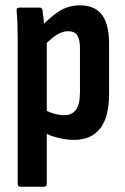

<svg xmlns="http://www.w3.org/2000/svg" viewBox="-20 -521 473 726"><path d="M260 8Q231.4 8 199.2 0Q167 -8 144 -21.6L143 -109.2Q160.6 -98.6 182.1 -92Q203.5 -85.5 222.7 -85.5Q253 -85.5 267.7 -106.7Q282.4 -127.9 282.4 -173.5V-338.3Q282.4 -372.2 272 -387.6Q261.6 -403 237.4 -403Q215.2 -403 192.2 -387.8Q169.2 -372.6 142.9 -344.2L132.2 -416.9Q167.2 -454.5 202.4 -477.6Q237.6 -500.8 282.9 -500.8Q337.9 -500.8 365.1 -465.5Q392.4 -430.3 392.4 -354.8V-167Q392.4 -78.1 358.6 -35.1Q324.9 8 260 8ZM57.3 185Q46.9 185 46.9 174.1V-371.6Q46.9 -403.6 45.9 -430.8Q44.9 -458 42.9 -479.4Q41.4 -492.3 52.3 -492.3H130.2Q139.2 -492.3 140.6 -482.3Q142.6 -469.9 144.9 -448.9Q147.1 -428 147.6 -411L156.9 -370.3V174.1Q156.9 185 146.5 185Z"/></svg>

Font: Sofia Sans Condensed
Style: Regular
Weight: 400
Designer: Botio Nikoltchev, Ani Petrova
Foundry: lettersoup
Version: Version 4.100